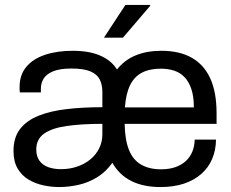

<svg xmlns="http://www.w3.org/2000/svg" viewBox="-20 -743 934 775"><path d="M217.7 12Q187.1 12 155 5.1Q122.8 -1.8 95.5 -17.9Q68.1 -34.1 51.3 -62.4Q34.5 -90.8 34.5 -133.7Q34.5 -187.7 60.8 -222.1Q87.2 -256.4 135.5 -275.8Q183.8 -295.1 249.6 -302.7Q315.4 -310.3 393.2 -310.3V-371.6Q393.2 -400.6 382.8 -421.8Q372.3 -443.1 345.3 -454.7Q318.3 -466.4 268.1 -466.4Q220.8 -466.4 193.7 -454.8Q166.6 -443.3 155.8 -425.2Q145 -407.2 145 -385.4V-370H60.1Q59.1 -375 59.1 -380Q59.1 -385 59.1 -392Q59.1 -440.2 85.9 -472.8Q112.7 -505.3 161.3 -521.6Q209.9 -538 274 -538Q340.2 -538 385 -518.4Q429.8 -498.8 452.2 -462.5Q482.3 -500.7 527.4 -519.4Q572.4 -538 631.5 -538Q704.3 -538 753.9 -510Q803.5 -481.9 828.9 -426.1Q854.2 -370.4 854.2 -285.5V-243.1H483.2Q484.2 -178.9 500.4 -138.3Q516.6 -97.7 549.4 -78.7Q582.2 -59.6 630.3 -59.6Q662.9 -59.6 688 -68.4Q713 -77.2 730.3 -93.1Q747.6 -109.1 756.5 -131.3Q765.4 -153.5 765.9 -179.4H851.9Q851.4 -136.8 836.4 -101.6Q821.5 -66.4 792.7 -41.1Q764 -15.7 722.7 -1.8Q681.4 12 627.8 12Q559.1 12 510.4 -12.2Q461.7 -36.5 433.5 -85.9Q406.9 -48.6 371.9 -27.3Q336.9 -6 297.6 3Q258.2 12 217.7 12ZM226.5 -60.2Q260.5 -60.2 290.3 -70.1Q320.1 -79.9 343.3 -98.5Q366.5 -117.1 379.9 -143.3Q393.2 -169.6 393.2 -201.8V-243.1Q309.9 -243.1 249.7 -234.5Q189.6 -226 158 -203.6Q126.4 -181.2 126.4 -139.7Q126.4 -112.4 138.9 -94.7Q151.4 -77 174 -68.6Q196.7 -60.2 226.5 -60.2ZM484.2 -309.4H762.5Q762.5 -353.4 752.5 -383.3Q742.5 -413.2 724.9 -431.6Q707.2 -450.1 682.7 -457.9Q658.2 -465.8 629.2 -465.8Q583.9 -465.8 552.8 -449.6Q521.8 -433.4 505 -399Q488.2 -364.7 484.2 -309.4ZM399.6 -591 486.2 -723H585.6L586.6 -720L476.3 -591Z"/></svg>

Font: Archivo SemiBold
Style: Regular
Weight: 600
Designer: Hector Gatti
Foundry: Omnibus-Type
Version: Version 2.001